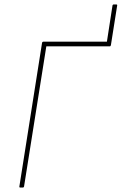

<svg xmlns="http://www.w3.org/2000/svg" viewBox="-20 -842 546 862"><path d="M71 0Q66 0 67 -5L169 -651Q171 -655 175 -655H460L485 -817Q486 -822 491 -822H502Q507 -822 506 -817L478 -640Q477 -634 473 -634H188L88 -5Q87 0 82 0Z"/></svg>

Font: Sofia Sans Semi Condensed Thin
Style: Italic
Weight: 250
Italic angle: -9°
Version: Version 4.100